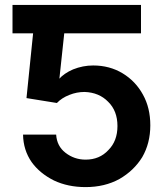

<svg xmlns="http://www.w3.org/2000/svg" viewBox="-20 -750 663 783"><path d="M200 -14Q142 -43 109 -89Q75 -138 74 -201H209Q212 -154 247 -127Q283 -99 329 -99Q386 -99 422 -138Q459 -175 459 -236Q459 -298 421 -335Q384 -373 325 -375Q293 -375 263 -363Q232 -351 212 -330L88 -350L115 -614H31V-730H555V-614H242L222 -427H220Q241 -451 278 -467Q318 -483 360 -483Q427 -483 480 -451Q533 -419 563 -364Q593 -310 593 -239Q593 -166 560 -109Q526 -54 467 -20Q407 13 329 13Q257 13 200 -14Z"/></svg>

Font: Sinter Bold
Style: Regular
Weight: 700
Foundry: Adobe & rsms
Version: Version 1.000